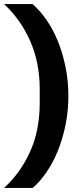

<svg xmlns="http://www.w3.org/2000/svg" viewBox="-33 -780 391 938"><path d="M301 -312Q301 -239 287.5 -171.5Q274 -104 250.5 -45.5Q227 13 195 60Q163 107 127 138H-13Q67 65 114 -39Q161 -143 161 -276V-346Q161 -474 114.5 -579.5Q68 -685 -13 -760H126Q164 -727 196 -680Q228 -633 251 -575.5Q274 -518 287.5 -451Q301 -384 301 -312Z"/></svg>

Font: IBM Plex Sans Arabic
Style: Bold
Weight: 700
Designer: Mike Abbink, Paul van der Laan, Pieter van Rosmalen, Wael Morcos, Khajak Apelian
Foundry: Bold Monday
Version: Version 1.2